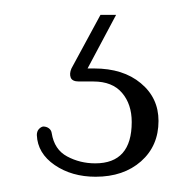

<svg xmlns="http://www.w3.org/2000/svg" viewBox="-20 -25 262 258"><path d="M115 -5H136L95 72L84.5 67Q90 67 95.5 67Q101 67 106.5 67Q145.5 67 169.2 86.8Q193 106.5 193 137.5Q193 171 169.5 191.8Q146 212.5 108.5 212.5Q76.5 212.5 53.5 196.8Q30.5 181 29.5 156.5Q29.5 151.5 32.2 148.5Q35 145.5 38 145Q42.5 145 45.8 147.5Q49 150 49.5 154Q53 176 70.2 185.2Q87.5 194.5 108 194.5Q157 194.5 157 139Q157 115 144 99.8Q131 84.5 105.5 84.5H86Q77 84.5 75 79.2Q73 74 76 67Z"/></svg>

Font: Fraunces Thin
Style: Regular
Weight: 250
Version: Version 1.000;[b76b70a41]